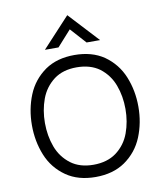

<svg xmlns="http://www.w3.org/2000/svg" viewBox="-101 -1036 960 1127"><g transform="rotate(-10 379.0 -472.0)"><path d="M542 -777H461.5L377.5 -870L294 -777H213L377.5 -954.5ZM377.5 10Q274 10 203 -39Q128.5 -91 94.8 -174.2Q61 -257.5 61 -353.5Q61 -449.5 94.8 -532.8Q128.5 -616 203 -668.5Q274 -717 377.5 -717Q481.5 -717 553 -668.5Q627.5 -616 661.5 -532.8Q695.5 -449.5 695.5 -353.5Q695.5 -257.5 661.5 -174.2Q627.5 -91 553 -39Q481.5 10 377.5 10ZM377.5 -63Q459.5 -63 514 -103Q570 -145 594.2 -211.2Q618.5 -277.5 618.5 -353.5Q618.5 -429.5 594 -495.5Q569.5 -561.5 514 -604Q459.5 -643.5 377.5 -643.5Q296.5 -643.5 243 -604Q187 -561.5 162.8 -495.5Q138.5 -429.5 138.5 -353.5Q138.5 -277.5 162.8 -211.5Q187 -145.5 243 -103Q296.5 -63 377.5 -63Z"/></g></svg>

Font: Acari Sans
Style: Regular
Weight: 400
Designer: Alfredo Marco Pradil and Stefan Peev (font) & Cristiano Sobral (main changes)
Foundry: Alfredo Marco Pradil and Stefan Peev (font) & Cristiano Sobral (main changes)
Version: Version 1.063; ttfautohint (v1.8.3)